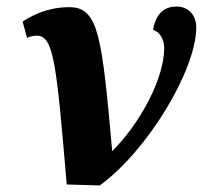

<svg xmlns="http://www.w3.org/2000/svg" viewBox="-20 -567 620 587"><path d="M184 -3 285 0C432 -107 580 -354 580 -483C580 -521 556 -547 520 -547C479 -547 456 -522 448 -476C467 -470 482 -449 482 -420C482 -325 406 -187 323 -105C292 -452 282 -543 195 -545C153 -546 100 -535 49 -501L63 -451C72 -456 85 -458 93 -458C145 -458 153 -366 184 -3Z"/></svg>

Font: Noto Serif SemiCondensed Extra
Style: Italic
Weight: 800
Width: 4
Italic angle: -12°
Designer: Monotype Design Team
Foundry: Monotype Imaging Inc.
Version: Version 1.901